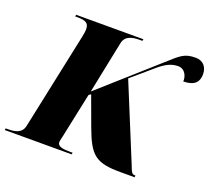

<svg xmlns="http://www.w3.org/2000/svg" viewBox="-146 -875 1142 1033"><g transform="rotate(20 425.0 -358.5)"><path d="M-25 0H358L360 -10H347C305 -10 273 -14 273 -40C273 -44 275 -53 280 -75L334 -331L346 -340L408 -171C460 -30 496 0 638 0H718L720 -10H718C697 -10 695 -22 679 -62L504 -488L625 -592C665 -626 697 -642 735 -642C777 -642 791 -598 788 -574C841 -575 875 -592 875 -647C875 -684 854 -717 808 -717C744 -717 725 -697 657 -636L339 -353L400 -651C409 -697 450 -704 494 -704H507L509 -714H124L122 -704H135C184 -704 200 -692 201 -663C202 -650 199 -634 195 -614L78 -61C69 -17 30 -10 -10 -10H-23Z"/></g></svg>

Font: Noto Serif Display Black
Style: Italic
Weight: 900
Italic angle: -12°
Designer: Monotype Design Team
Foundry: Monotype Imaging Inc.
Version: Version 2.009